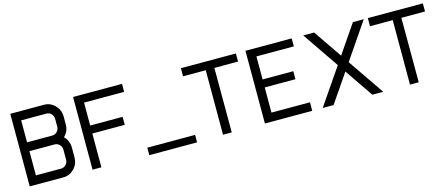

<svg xmlns="http://www.w3.org/2000/svg" viewBox="-46 -1179 3957 1699"><g transform="rotate(-15 1933.0 -330.0)"><path d="M518.6 -449.2Q518.6 -385.7 473.6 -342.8Q517.6 -298.8 517.6 -236.3V-147.5Q517.6 -86.9 476.6 -43.9Q434.6 -1 377 -1H68.4V-666H377Q435.5 -666 476.6 -623Q518.6 -580.1 518.6 -519.5ZM146.5 -585V-383.8H377Q403.3 -383.8 421.9 -402.8Q440.4 -421.9 440.4 -449.2V-519.5Q440.4 -546.9 421.9 -566.4Q403.3 -585 377 -585ZM440.4 -236.3Q440.4 -263.7 421.9 -283.2Q403.3 -302.7 377 -302.7H146.5V-81.1H377Q403.3 -81.1 421.9 -100.6Q440.4 -120.1 440.4 -147.5Z M724.6 0H643.6V-666H1091.8V-592.8H724.6V-382.8H1021.5V-309.6H724.6Z M1162.1 5.9V-62.5H1599.6V5.9Z M1838.9 -590.8H1630.9V-665H2134.8V-590.8H1918L1918.9 0H1838.9Z M2656.2 0H2222.7V-666H2646.5V-592.8H2303.7V-381.8H2585V-308.6H2303.7V-78.1H2656.2Z M2851.6 -665H2752L2979.5 -332L2752 0H2851.6L3029.3 -259.8L3207 0H3306.6L3079.1 -332L3306.6 -665H3207L3029.3 -405.3Z M3551.8 -590.8H3343.8V-665H3847.7V-590.8H3630.9L3631.8 0H3551.8Z"/></g></svg>

Font: BF_TEXT
Style: Regular
Weight: 400
Foundry: EA DICE
Version: Version 1.404